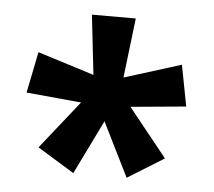

<svg xmlns="http://www.w3.org/2000/svg" viewBox="-38 -802 540 484"><g transform="rotate(5 231.5 -560.0)"><path d="M287 -761H176L193 -610L50 -655L29 -551L168 -538L71 -416L164 -359L231 -496L299 -359L391 -416L293 -538L433 -551L413 -655L269 -610Z"/></g></svg>

Font: Noto Sans Arabic UI Cn SmBd
Style: Regular
Weight: 600
Width: 3
Designer: Monotype Design Team, Nadine Chahine and Nizar Qandah
Foundry: Monotype Imaging Inc.
Version: Version 2.010